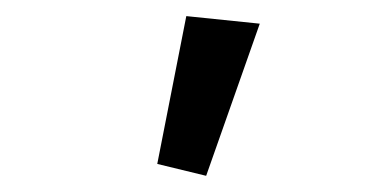

<svg xmlns="http://www.w3.org/2000/svg" viewBox="-20 -804 474 236"><path d="M233.4 -587.9 299.3 -774.9 209 -784.2 173.3 -602.5Z"/></svg>

Font: Roboto Flex
Style: Regular
Weight: 400
Designer: Berlow after Robertson
Foundry: Google
Version: Version 3.200;gftools[0.9.32]